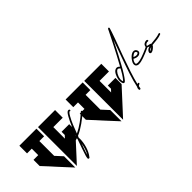

<svg xmlns="http://www.w3.org/2000/svg" viewBox="-38 -784 1107 1107"><g transform="rotate(-45 515.5 -231.0)"><path d="M151.9 -340.3V-277.8V-115.2V-23.4L188 -62.5L291 -174.8V-225.1H229V-199.2L214.4 -183.6V-277.8H291V-340.3H214.4ZM0 -340.3V-277.8H38.6V-225.1H0V-174.8L38.6 -133.3L43 -128.4L64.9 -104L103 -62.5L139.2 -23.4V-115.2L100.6 -157.2V-277.8H139.2V-340.3Z M262.7 -95.7C258.8 -71.3 251 -45.4 239.3 -25.9C242.2 -38.6 248.5 -55.2 251.5 -63.5C255.4 -73.7 258.8 -85 262.7 -95.7ZM252.4 -161.1C254.9 -160.2 257.3 -159.7 259.8 -155.3C260.7 -152.8 261.2 -148.9 262.2 -146C248.5 -141.1 236.3 -137.2 223.6 -136.2C230 -145 235.4 -151.4 239.7 -155.3C246.1 -160.2 250 -162.1 252.4 -161.1ZM344.7 -285.6C343.8 -285.6 341.3 -286.1 340.3 -285.2C334 -282.7 327.6 -275.4 318.4 -258.8C300.3 -226.6 285.2 -189 271.5 -150.9C270.5 -153.8 269.5 -156.7 268.6 -159.2C265.6 -165.5 260.3 -169.9 253.4 -170.9H251.5C245.1 -170.9 239.3 -168.5 232.9 -163.1C226.1 -156.7 217.8 -147 209 -133.3C208 -132.3 208.5 -131.3 208.5 -130.4C208.5 -127.9 211.4 -126 213.9 -126C230.5 -127 246.6 -129.9 264.2 -136.2C264.2 -135.3 264.6 -135.3 264.6 -134.3V-131.3C256.3 -108.9 249.5 -86.9 242.2 -67.4C239.3 -58.6 233.4 -41.5 229.5 -28.3C227.5 -21.5 226.6 -16.1 226.6 -11.7C226.6 -10.7 225.6 -9.3 226.6 -8.3C227.5 -7.3 229 -4.4 231.4 -4.4C233.9 -4.4 235.8 -4.4 236.8 -5.4C237.8 -6.3 238.3 -7.8 239.3 -8.8C263.2 -38.1 275.4 -85.9 275.4 -122.1C275.4 -124.5 274.4 -127.4 274.4 -129.9C275.4 -134.3 278.3 -137.2 279.3 -141.6C321.8 -160.2 364.3 -192.4 396.5 -221.7C397.5 -222.7 398.4 -224.1 398.4 -225.1C398.4 -226.1 397.5 -228 396.5 -229C395.5 -230 394.5 -230 393.6 -230C392.6 -230 390.6 -230 389.6 -229C360.8 -202.1 322.3 -173.3 284.2 -155.3C297.4 -190.4 310.5 -225.1 327.1 -253.9C336.4 -270.5 342.3 -274.9 344.2 -275.9H344.7C345.7 -274.9 347.2 -274.4 348.1 -274.4C349.1 -274.4 349.6 -273.9 350.6 -274.9C351.6 -275.9 352.5 -277.3 352.5 -279.3C352.5 -280.3 353.5 -281.2 352.5 -282.2C352.5 -282.2 350.6 -284.2 348.6 -285.2C347.7 -286.1 345.7 -285.6 344.7 -285.6ZM343.8 -276.4C343.8 -276.4 343.8 -276.4 344.2 -276.4L344.7 -275.9C343.8 -275.9 344.2 -275.9 343.8 -276.4Z M528.8 -340.3V-277.8V-115.2V-23.4L564.9 -62.5L668 -174.8V-225.1H606V-199.2L591.3 -183.6V-277.8H668V-340.3H591.3ZM377 -340.3V-277.8H415.5V-225.1H377V-174.8L415.5 -133.3L419.9 -128.4L441.9 -104L480 -62.5L516.1 -23.4V-115.2L477.5 -157.2V-277.8H516.1V-340.3Z M713.9 -252C714.8 -252 716.3 -252 717.3 -251C719.7 -250 723.6 -248 726.6 -243.7C726.6 -243.7 727.1 -243.2 728 -243.2C721.7 -231.9 715.3 -221.2 710 -212.4C701.7 -199.7 694.8 -189.9 689.9 -184.6C688 -182.6 686.5 -181.6 685.5 -180.7C683.6 -184.6 682.6 -189.5 682.6 -194.8C682.6 -197.3 682.6 -201.2 683.6 -204.1C684.6 -214.4 689 -224.6 693.8 -233.4C698.7 -242.2 705.1 -249 710 -251C710.9 -252 712.9 -252 713.9 -252ZM842.8 -458C841.8 -458 841.8 -457.5 840.8 -457.5C839.8 -456.5 839.8 -457 839.8 -457C838.9 -456.1 838.9 -455.6 838.9 -455.6L837.4 -454.1C836.4 -452.1 835 -448.7 833 -444.8C829.1 -437.5 823.7 -426.3 816.9 -412.6C803.2 -385.3 784.2 -347.2 764.6 -310.5C753.9 -290 743.2 -270 732.9 -252C729 -256.3 725.6 -258.8 721.2 -260.7C716.3 -262.7 710.9 -262.7 706.5 -260.7C697.3 -257.8 689.9 -249 684.6 -238.8C679.2 -228.5 675.3 -216.8 673.3 -205.1C672.4 -201.2 672.9 -198.2 672.9 -194.3C672.9 -187 674.3 -179.2 677.2 -173.8C678.2 -171.9 680.7 -170.4 682.6 -169.4C684.6 -168.5 686.5 -168.9 688.5 -169.9C691.4 -170.9 693.8 -174.3 696.8 -177.2C702.1 -183.6 709.5 -193.8 717.8 -207C734.4 -232.9 753.9 -269.5 773.4 -306.2C789.1 -335.4 802.7 -363.8 815.4 -388.7C804.7 -359.4 791.5 -322.8 778.3 -286.1C753.9 -218.3 729 -146.5 720.2 -100.6C717.3 -96.7 716.8 -93.3 715.8 -89.4V-83.5C715.8 -81.5 716.3 -81.1 717.3 -79.1C718.3 -78.1 719.2 -77.1 721.2 -77.1C723.1 -77.1 725.1 -78.1 726.1 -79.1C728 -81.1 728 -82.5 728 -84.5C729 -88.4 729.5 -91.8 730.5 -96.2C732.9 -98.6 735.8 -100.6 740.7 -102.5C742.7 -103.5 744.1 -105 744.1 -107.4V-108.4C743.2 -110.4 741.7 -112.3 739.3 -112.3C738.3 -112.3 738.8 -111.8 737.8 -111.8C735.8 -110.8 733.9 -111.3 732.9 -110.4C743.2 -155.3 765.6 -220.7 788.1 -283.2C801.8 -320.8 815.4 -356.4 826.2 -386.7C836.9 -417 844.7 -439.5 847.7 -451.2V-452.1V-454.1C847.7 -455.1 847.2 -456.5 845.2 -457.5C844.2 -458.5 843.8 -458 842.8 -458Z M852.1 -251C853 -251 853 -250 854 -250C856.9 -249 859.4 -247.1 861.3 -240.7C861.3 -240.7 861.3 -239.3 860.4 -237.3C859.4 -235.4 857.4 -234.4 855 -233.4C852.5 -232.4 849.6 -231.4 845.7 -231.4C840.8 -231.4 835 -232.4 826.7 -236.8C831.5 -241.7 837.9 -246.6 842.8 -249C846.7 -251 849.6 -251 852.1 -251ZM853 -260.7C848.1 -261.7 842.8 -260.3 838.4 -258.3C825.7 -252.9 814.5 -240.7 806.2 -228C802.2 -221.7 799.3 -215.8 798.3 -209.5C797.4 -203.1 798.3 -196.3 802.7 -191.9C807.1 -187.5 813.5 -185.1 822.3 -185.1C823.2 -185.1 822.8 -185.5 823.7 -185.5C833 -185.5 845.7 -188.5 861.3 -193.8C899.9 -207.5 925.3 -220.7 925.3 -220.7C927.2 -221.7 927.7 -223.1 927.7 -225.1C927.7 -226.1 928.7 -226.6 927.7 -227.5C926.8 -229.5 924.8 -230 922.9 -230C921.9 -230 921.9 -230.5 920.9 -229.5C920.9 -229.5 896 -216.3 857.9 -203.1C843.3 -198.2 832 -195.8 823.7 -195.8C815.4 -195.8 812 -196.8 810.1 -198.7C808.1 -200.7 807.1 -203.1 808.1 -207.5C809.1 -211.9 810.5 -217.8 814.5 -223.1C816.4 -225.6 818.4 -227.5 820.3 -230C821.3 -229 820.8 -229 821.8 -228C831.1 -223.1 838.9 -221.2 845.7 -221.2C850.6 -221.2 855 -221.7 858.9 -223.6C863.3 -225.6 867.2 -229.5 869.1 -232.4C871.1 -235.4 871.6 -239.7 870.6 -243.7C868.2 -252 864.3 -257.3 857.9 -259.3C856.9 -260.3 855 -260.7 853 -260.7Z M939.9 -205.6 939 -205.1C936 -202.1 931.6 -198.2 927.2 -195.8C924.3 -193.8 921.4 -192.9 919.4 -191.9C921.4 -196.8 924.3 -199.7 930.7 -202.1C933.1 -203.1 937 -204.6 939.9 -205.6ZM943.8 -252.4C939 -252.4 932.6 -250 928.2 -247.1C924.3 -244.6 922.4 -242.2 920.4 -238.3C918.5 -234.4 917 -230 918 -225.6C918.9 -221.2 923.3 -218.8 926.3 -217.8C929.2 -216.8 932.6 -215.8 935.5 -214.8C932.6 -213.9 929.2 -212.9 926.8 -211.9C918 -208 910.6 -201.2 908.7 -191.9C907.7 -189.5 908.7 -186 911.1 -183.6C913.6 -181.2 916.5 -181.2 918.9 -181.2C923.3 -182.1 927.7 -183.6 932.6 -186.5C937.5 -189.5 942.4 -193.8 946.8 -198.2C949.7 -201.2 952.6 -204.1 953.6 -208C955.6 -208 956.5 -208.5 958.5 -208.5C981 -210.9 1007.8 -211.9 1028.3 -220.7C1030.3 -221.7 1031.2 -223.1 1031.2 -225.1V-227.5C1030.3 -229.5 1028.3 -230 1026.4 -230H1024.4C1006.8 -222.7 980.5 -221.2 957.5 -218.8C956.5 -218.8 954.1 -217.8 953.1 -217.8C952.1 -219.7 950.7 -220.7 948.7 -221.7C945.8 -222.7 941.9 -223.1 939 -224.1C936 -225.1 931.6 -225.1 929.7 -226.1C927.7 -227.1 927.2 -227.5 927.2 -227.5C927.2 -228.5 927.2 -230.5 928.2 -232.4C929.2 -234.4 932.6 -236.8 935.1 -238.8C939.9 -241.7 945.3 -242.7 947.3 -241.7C948.2 -240.7 949.2 -241.2 950.2 -241.2C952.1 -241.2 953.6 -242.7 954.6 -243.7C955.6 -244.6 954.6 -245.1 954.6 -246.1C954.6 -248 953.6 -250 952.6 -251C949.7 -252.9 946.8 -252.4 943.8 -252.4Z"/></g></svg>

Font: Oshawa
Style: Regular
Weight: 400
Designer: Sadat Fauzi
Foundry: Intuisi Creative
Version: Version 001.000